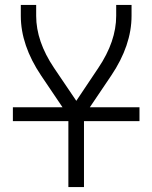

<svg xmlns="http://www.w3.org/2000/svg" viewBox="-20 -755 615 775"><path d="M256 0V-287L146 -450Q64 -572 64 -691V-735H126V-691Q126 -588 198 -481L288 -348L377 -481Q449 -588 449 -691V-735H511V-691Q511 -572 429 -450L319 -287V0ZM32 -266V-322H543V-266Z"/></svg>

Font: Jozsika Light
Style: Regular
Weight: 300
Monospace: yes
Designer: Belleve Invis
Foundry: Belleve Invis
Version: 2.1.0